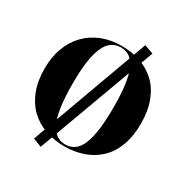

<svg xmlns="http://www.w3.org/2000/svg" viewBox="-198 -966 1185 1224"><g transform="rotate(30 394.0 -354.5)"><path d="M268 93 205 68 522 -802 588 -778ZM396 -723Q470 -723 534 -701Q598 -679 646 -634Q694 -589 721 -519Q748 -449 748 -353Q748 -261 722 -191.5Q696 -122 648.5 -76.5Q601 -31 536.5 -8Q472 15 396 15Q319 15 253.5 -8.5Q188 -32 140.5 -78Q93 -124 66.5 -193Q40 -262 40 -354Q40 -438 65.5 -506Q91 -574 138 -622.5Q185 -671 250.5 -697Q316 -723 396 -723ZM396 -712Q357 -712 328 -691.5Q299 -671 280 -627.5Q261 -584 252 -517Q243 -450 243 -357Q243 -265 252 -196.5Q261 -128 280 -84.5Q299 -41 328 -19.5Q357 2 396 2Q434 2 462.5 -18.5Q491 -39 509 -82.5Q527 -126 536 -194Q545 -262 545 -358Q545 -452 536 -519Q527 -586 509 -628.5Q491 -671 462.5 -691.5Q434 -712 396 -712Z"/></g></svg>

Font: Kalnia SemiBold
Style: Regular
Weight: 600
Designer: Frida Medrano
Foundry: Frida Medrano
Version: Version 1.105